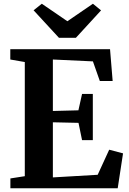

<svg xmlns="http://www.w3.org/2000/svg" viewBox="-20 -1006 687 1026"><path d="M35.5 -52.5 112.5 -64.5V-674.5L35 -688V-743H568L582 -573H513.5L476.5 -678L262.5 -688V-413L399 -416.5L418.5 -504H476V-257H418.5L399.5 -349.5L262.5 -352.5V-58L502 -72L563.5 -206L637.5 -186.5L609 0H35.5ZM159.5 -951 203.5 -986 340 -892.5 476.5 -986 520 -950.5 385.5 -804H295Z"/></svg>

Font: Merriweather Text
Style: Bold
Weight: 700
Designer: Eben Sorkin
Foundry: Eben Sorkin
Version: Version 2.100